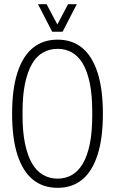

<svg xmlns="http://www.w3.org/2000/svg" viewBox="-20 -888 551 920"><path d="M256 12Q186 12 137.5 -27.5Q89 -67 63.5 -146Q38 -225 38 -343Q38 -461 63.5 -540Q89 -619 137.5 -658.5Q186 -698 256 -698Q326 -698 374 -658.5Q422 -619 447.5 -540Q473 -461 473 -343Q473 -225 447.5 -146Q422 -67 374 -27.5Q326 12 256 12ZM256 -32Q294 -32 325 -50Q356 -68 377.5 -105Q399 -142 410.5 -199Q422 -256 422 -335V-352Q422 -431 410.5 -488Q399 -545 377.5 -582Q356 -619 325 -636.5Q294 -654 256 -654Q218 -654 186.5 -636.5Q155 -619 133.5 -582Q112 -545 100 -488Q88 -431 88 -352V-335Q88 -256 100 -199Q112 -142 133.5 -105Q155 -68 186.5 -50Q218 -32 256 -32ZM162 -868H203L267 -748H243L306 -868H348L280 -736H230Z"/></svg>

Font: Archivo ExtraCondensed Thin
Style: Regular
Weight: 250
Width: 2
Designer: Hector Gatti
Foundry: Omnibus-Type
Version: Version 2.001